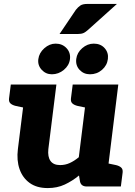

<svg xmlns="http://www.w3.org/2000/svg" viewBox="-20 -949 687 977"><path d="M223 8Q167 8 131 -18Q95 -44 79.5 -88.5Q64 -133 71 -190L112 -519H267L226 -190Q222 -151 237 -130Q252 -109 286 -109Q312 -109 335 -119.5Q358 -130 381 -149L427 -519H582L518 0H422Q392 0 387 -26L382 -56Q348 -28 309.5 -10Q271 8 223 8ZM498 0 527 -118 570 -109Q587 -105 596.5 -96.5Q606 -88 604 -71L595 0ZM132 -519 103 -401 60 -410Q43 -414 33.5 -422.5Q24 -431 26 -448L35 -519ZM447 -519 418 -401 375 -410Q358 -414 348.5 -422.5Q339 -431 341 -448L350 -519ZM336 -648Q332 -616 305 -593.5Q278 -571 244 -571Q213 -571 192 -594Q171 -617 175 -648Q179 -680 205.5 -703.5Q232 -727 263 -727Q297 -727 318.5 -704Q340 -681 336 -648ZM529 -649Q525 -616 499 -593.5Q473 -571 438 -571Q406 -571 385 -593.5Q364 -616 368 -649Q372 -681 398.5 -704Q425 -727 457 -727Q492 -727 512.5 -704Q533 -681 529 -649ZM425 -929H575L428 -797Q416 -786 405 -781Q394 -776 376 -776H283L366 -899Q377 -913 389 -921Q401 -929 425 -929Z"/></svg>

Font: Aleo Black
Style: Italic
Weight: 900
Italic angle: -7°
Designer: Alessio Laiso
Foundry: Alessio Laiso
Version: Version 2.001;gftools[0.9.29]